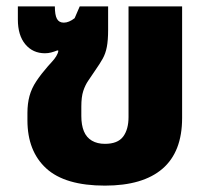

<svg xmlns="http://www.w3.org/2000/svg" viewBox="-20 -568 655 602"><path d="M309 14Q184 14 125 -40Q66 -94 66 -191V-214Q66 -243 72.5 -267Q79 -291 94 -313.5Q109 -336 130 -360Q136 -367 143.5 -375Q151 -383 156.5 -392Q162 -401 163 -409L160 -410Q150 -406 140.5 -403.5Q131 -401 121 -401Q83 -401 59.5 -429Q36 -457 36 -507V-548H152Q152 -521 158.5 -509Q165 -497 180 -497Q188 -497 196.5 -500.5Q205 -504 214 -511L230 -548H319V-474Q319 -442 315 -421Q311 -400 302 -384Q293 -368 279 -348Q267 -330 257 -315.5Q247 -301 241 -282.5Q235 -264 235 -234V-204Q235 -176 243 -156.5Q251 -137 268 -127Q285 -117 309 -117Q349 -117 366 -139.5Q383 -162 383 -201V-548H551V-198Q551 -92 489.5 -39Q428 14 309 14Z"/></svg>

Font: Noto Sans Thai ExtraBold
Style: Regular
Weight: 800
Version: Version 2.001